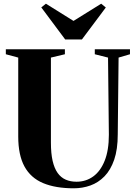

<svg xmlns="http://www.w3.org/2000/svg" viewBox="-20 -1009 730 1037"><path d="M378.5 8Q280 8 213 -20Q146 -48 112.2 -109.8Q78.5 -171.5 78.5 -271.5V-698L11.5 -716V-743H330.5V-716L255 -698V-239Q255 -180.5 264.2 -140.2Q273.5 -100 291.2 -75Q309 -50 334.8 -38.8Q360.5 -27.5 393 -27.5Q444 -27.5 483.2 -55.8Q522.5 -84 545.2 -140.5Q568 -197 568 -281.5L563.5 -698L492 -716V-743H682V-716L620.5 -698L616 -283.5Q616 -202.5 596.8 -146.5Q577.5 -90.5 544.2 -56.5Q511 -22.5 468.2 -7.2Q425.5 8 378.5 8ZM332 -796 203 -969 228 -989 377 -896 526.5 -989 551.5 -968.5 422.5 -796Z"/></svg>

Font: Merriweather 120pt ExtraBold
Style: Regular
Weight: 800
Version: Version 2.100